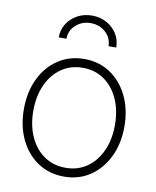

<svg xmlns="http://www.w3.org/2000/svg" viewBox="-83 -796 708 870"><g transform="rotate(10 270.5 -360.5)"><path d="M270.5 9.8Q202.6 9.8 150.1 -25.1Q97.7 -60.1 68.4 -121.1Q39.1 -182.1 39.1 -260.3Q39.1 -339.4 68.4 -400.4Q97.7 -461.4 150.1 -496.3Q202.6 -531.2 270.5 -531.2Q338.4 -531.2 390.4 -496.3Q442.4 -461.4 471.9 -400.4Q501.5 -339.4 501.5 -260.3Q501.5 -182.1 471.9 -121.1Q442.4 -60.1 390.4 -25.1Q338.4 9.8 270.5 9.8ZM270.5 -30.8Q326.7 -30.8 368.9 -60.1Q411.1 -89.4 434.6 -141.4Q458 -193.4 458 -260.3Q458 -327.6 434.6 -379.6Q411.1 -431.6 368.9 -461.2Q326.7 -490.7 270.5 -490.7Q214.4 -490.7 171.9 -461.2Q129.4 -431.6 106 -379.6Q82.5 -327.6 82.5 -260.3Q82.5 -193.4 106 -141.4Q129.4 -89.4 171.9 -60.1Q214.4 -30.8 270.5 -30.8ZM270.5 -731Q308.1 -731 338.1 -714.4Q368.2 -697.8 385.5 -669.9Q402.8 -642.1 402.8 -607.4H367.2Q367.2 -645 339.1 -670.7Q311 -696.3 270.5 -696.3Q230 -696.3 201.9 -670.7Q173.8 -645 173.8 -607.4H138.2Q138.2 -642.1 155.5 -669.9Q172.9 -697.8 202.9 -714.4Q232.9 -731 270.5 -731Z"/></g></svg>

Font: Inter 28pt ExtraLight
Style: Regular
Weight: 250
Designer: Rasmus Andersson
Foundry: rsms
Version: Version 4.001;git-66647c0bb